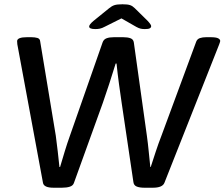

<svg xmlns="http://www.w3.org/2000/svg" viewBox="-20 -876 1050 898"><path d="M230 2Q185 2 181 -21L61 -669Q61 -673 60.5 -676.5Q60 -680 60 -684Q61 -702 106 -702H126Q143 -702 155 -698.5Q167 -695 168 -682L241 -241Q246 -205 250 -168.5Q254 -132 258 -95H261Q272 -132 283 -168.5Q294 -205 307 -241L460 -678Q465 -692 478.5 -697Q492 -702 513 -702H556Q577 -702 590.5 -697Q604 -692 606 -677L667 -241Q672 -205 675.5 -168.5Q679 -132 683 -95H685Q697 -132 709 -168.5Q721 -205 735 -241L898 -682Q903 -694 915.5 -698Q928 -702 944 -702H964Q990 -702 1000 -697Q1010 -692 1010 -684Q1009 -680 1008 -676.5Q1007 -673 1005 -668L749 -21Q740 2 695 2H655Q633 2 619.5 -3.5Q606 -9 604 -24L549 -395Q543 -435 536.5 -483Q530 -531 525 -579H521Q506 -530 490.5 -482.5Q475 -435 461 -395L326 -21Q322 -8 307 -3Q292 2 270 2ZM426 -740Q397 -740 397 -752Q397 -761 417 -778L491 -838Q503 -848 515.5 -852Q528 -856 553 -856Q577 -856 588.5 -852Q600 -848 610 -838L671 -778Q680 -768 683.5 -762.5Q687 -757 687 -754Q687 -747 680.5 -743.5Q674 -740 657 -740Q646 -740 637.5 -742Q629 -744 618 -750L548 -790L470 -751Q457 -744 447 -742Q437 -740 426 -740Z"/></svg>

Font: Asap Semi Expanded Semi Expanded Medium
Style: Italic
Weight: 500
Width: 6
Italic angle: -6°
Designer: Pablo Cosgaya
Foundry: Omnibus-Type
Version: Version 3.001; ttfautohint (v1.8.4.7-5d5b)